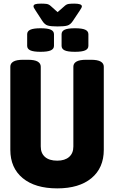

<svg xmlns="http://www.w3.org/2000/svg" viewBox="-20 -1032 630 1060"><path d="M296 8Q174 8 105.5 -48.5Q37 -105 37 -205V-664Q37 -682 54 -692Q71 -702 108 -702H134Q171 -702 188 -692Q205 -682 205 -664V-223Q205 -186 228.5 -165.5Q252 -145 296 -145Q338 -145 361.5 -165.5Q385 -186 385 -223V-664Q385 -682 402 -692Q419 -702 456 -702H482Q519 -702 536 -692Q553 -682 553 -664V-205Q553 -105 485 -48.5Q417 8 296 8ZM394 -746Q354 -746 337 -754Q320 -762 320 -779V-843Q320 -860 337 -868Q354 -876 394 -876Q433 -876 450.5 -868Q468 -860 468 -843V-779Q468 -762 450.5 -754Q433 -746 394 -746ZM204 -746Q165 -746 147.5 -754Q130 -762 130 -779V-843Q130 -860 147.5 -868Q165 -876 204 -876Q243 -876 260.5 -868Q278 -860 278 -843V-779Q278 -762 260.5 -754Q243 -746 204 -746ZM390 -1012Q432 -1012 432 -997Q432 -994 429.5 -988.5Q427 -983 420 -973L382 -916Q369 -896 352 -891Q335 -886 298 -886Q261 -886 244 -891Q227 -896 214 -916L177 -973Q170 -983 167.5 -988.5Q165 -994 165 -997Q165 -1005 174 -1008.5Q183 -1012 207 -1012Q223 -1012 236 -1010.5Q249 -1009 260 -999L298 -965L338 -1000Q348 -1009 360.5 -1010.5Q373 -1012 390 -1012Z"/></svg>

Font: Asap Condensed ExtraBold
Style: Regular
Weight: 800
Width: 3
Designer: Pablo Cosgaya
Foundry: Omnibus-Type
Version: Version 3.001; ttfautohint (v1.8.4.7-5d5b)